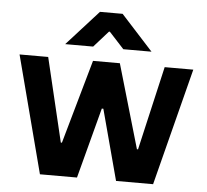

<svg xmlns="http://www.w3.org/2000/svg" viewBox="-53 -806 929 862"><g transform="rotate(5 411.5 -375.0)"><path d="M220 -592H346L411 -665H415L482 -592H609L465 -750H363ZM158 0H325L409 -318H416L501 0H668L803 -528H674L587 -150H582L472 -528H351L244 -150H239L149 -528H20Z"/></g></svg>

Font: Be Vietnam
Style: Bold
Weight: 700
Designer: Gabriel Lam
Foundry: TypeRant
Version: Version 4.000